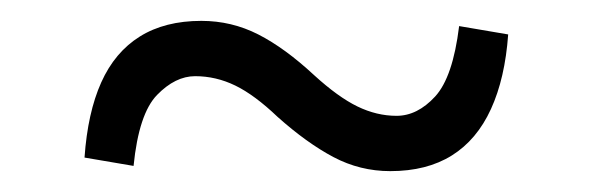

<svg xmlns="http://www.w3.org/2000/svg" viewBox="-20 -437 570 184"><path d="M281 -365Q304 -344 322.5 -335Q341 -326 360 -326Q380 -326 397 -344.5Q414 -363 420 -412L467 -404Q464 -362 450.5 -332.5Q437 -303 413 -288Q389 -273 354 -273Q325 -273 299.5 -286.5Q274 -300 246 -325Q224 -346 205.5 -355Q187 -364 167 -364Q148 -364 130.5 -346Q113 -328 108 -278L61 -286Q64 -329 77 -358Q90 -387 114 -402Q138 -417 173 -417Q202 -417 227.5 -404Q253 -391 281 -365Z"/></svg>

Font: Source Serif 4
Style: Italic
Weight: 400
Italic angle: -12°
Designer: Frank Grießhammer
Foundry: Adobe Systems Incorporated
Version: Version 4.004;hotconv 1.0.116;makeotfexe 2.5.65601